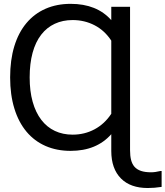

<svg xmlns="http://www.w3.org/2000/svg" viewBox="-20 -762 852 989"><path d="M649.9 -727.1V11.7Q649.9 41.5 655.3 62.3Q660.6 83 672.9 97.2Q685.5 111.3 706.3 118.4Q727.1 125.5 758.8 125.5Q778.8 125.5 807.1 118.7H812.5V200.7Q775.4 206.5 741.2 206.5Q652.3 206.5 603.5 157.7Q553.2 107.4 553.2 15.6V-70.8Q477.5 15.1 343.8 15.1Q272.5 15.1 214.8 -10Q157.2 -35.2 116.7 -83.5Q75.7 -132.3 54 -203.1Q32.2 -273.9 32.2 -363.3Q32.2 -453.1 53.7 -523.7Q75.2 -594.2 116.2 -643.1Q157.2 -691.9 214.8 -717Q272.5 -742.2 343.8 -742.2Q479 -742.2 553.2 -658.2V-727.1ZM192.4 -583.5Q163.1 -545.9 147.9 -490.2Q132.8 -434.6 132.8 -363.3Q132.8 -293 148.2 -237.8Q163.6 -182.6 192.9 -144.5Q221.7 -106.9 262.7 -87.6Q303.7 -68.4 354 -68.4Q415.5 -68.4 467 -95.9Q518.6 -123.5 553.2 -175.8V-552.7Q519 -605 467.3 -631.8Q415.5 -658.7 354 -658.7Q303.2 -658.7 262.2 -639.6Q221.2 -620.6 192.4 -583.5Z"/></svg>

Font: SG Kara Bold
Style: Regular
Weight: 400
Designer: Damoon Khanjanzadeh
Version: Version 1.000